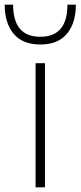

<svg xmlns="http://www.w3.org/2000/svg" viewBox="-72 -800 344 820"><path d="M80 0V-530H120V0ZM-52 -780H-16Q-16 -643 100 -643Q216 -643 216 -780H252Q252 -702 214 -656Q176 -610 100 -610Q24 -610 -14 -656Q-52 -702 -52 -780Z"/></svg>

Font: Cooper Hewitt
Style: Light
Weight: 703
Designer: Village Type and Design LLC
Foundry: Cooper Hewitt Smithsonian Design Museum
Version: 1.000